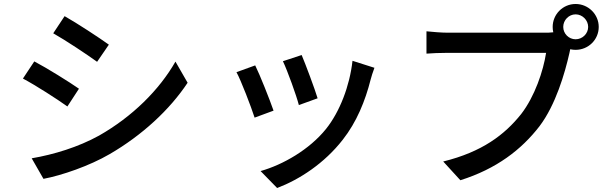

<svg xmlns="http://www.w3.org/2000/svg" viewBox="-20 -860 3040 963"><path d="M304 -779 247 -693C309 -658 416 -587 467 -550L526 -636C479 -670 366 -744 304 -779ZM139 -66 198 37C289 20 429 -28 530 -87C692 -181 831 -309 921 -445L860 -551C779 -409 644 -275 477 -180C372 -122 250 -85 139 -66ZM152 -552 95 -466C159 -432 265 -364 318 -326L376 -415C329 -448 215 -519 152 -552Z M1493 -584 1399 -553C1422 -505 1467 -380 1479 -333L1573 -367C1560 -411 1511 -542 1493 -584ZM1858 -520 1748 -555C1734 -429 1684 -299 1615 -213C1532 -110 1400 -34 1287 -2L1370 83C1483 40 1607 -41 1699 -159C1769 -248 1812 -354 1839 -461C1843 -477 1849 -495 1858 -520ZM1260 -532 1166 -498C1188 -459 1240 -323 1257 -270L1352 -305C1333 -360 1283 -486 1260 -532Z M2805 -725C2805 -759 2833 -788 2867 -788C2901 -788 2930 -759 2930 -725C2930 -691 2901 -663 2867 -663C2833 -663 2805 -691 2805 -725ZM2752 -725C2752 -716 2753 -707 2755 -698C2739 -696 2724 -696 2712 -696C2662 -696 2292 -696 2227 -696C2194 -696 2147 -700 2119 -703V-591C2145 -593 2185 -595 2227 -595C2292 -595 2660 -595 2719 -595C2705 -504 2662 -376 2594 -288C2511 -184 2398 -98 2203 -50L2289 44C2470 -13 2595 -109 2686 -227C2767 -334 2813 -492 2836 -594L2840 -613C2849 -611 2858 -610 2867 -610C2931 -610 2983 -661 2983 -725C2983 -788 2931 -840 2867 -840C2803 -840 2752 -788 2752 -725Z"/></svg>

Font: Noto Sans CJK SC Medium
Style: Regular
Weight: 500
Designer: Ryoko NISHIZUKA 西塚涼子 (kana, bopomofo & ideographs); Paul D. Hunt (Latin, Greek & Cyrillic); Sandoll Communications 산돌커뮤니
Foundry: Adobe
Version: Version 2.004;hotconv 1.0.118;makeotfexe 2.5.65603